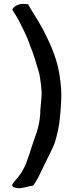

<svg xmlns="http://www.w3.org/2000/svg" viewBox="-20 -802 386 1005"><path d="M44 169V170C48 180 65 183 81 183C101 183 132 172 150 170H153C161 160 178 134 195 96C202 82 210 65 218 49C232 19 249 -12 264 -47C273 -73 284 -116 289 -149L292 -173C297 -215 301 -264 301 -311C300 -353 295 -389 289 -425C272 -516 236 -586 205 -648C188 -680 171 -707 157 -729C144 -751 132 -769 127 -780H125L109 -781C80 -785 54 -770 46 -755L44 -753C51 -739 63 -724 82 -688C99 -653 120 -615 136 -568V-567C155 -522 168 -477 183 -426L187 -410L190 -392C194 -366 197 -343 198 -313C198 -295 194 -265 193 -246C193 -243 193 -239 192 -236L191 -224C191 -166 175 -114 159 -72C140 -19 124 45 101 86L100 87C88 112 62 140 54 150C51 153 44 160 44 169Z"/></svg>

Font: Hussar Pisanka
Style: Sbd
Weight: 600
Designer: Robert Jablonski
Foundry: Cannot Into Space Fonts
Version: Version 1.070